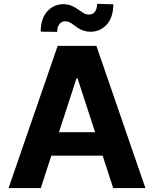

<svg xmlns="http://www.w3.org/2000/svg" viewBox="-20 -962 788 982"><path d="M23.8 0 274.9 -727.3H473L723.7 0H558.9L505 -165.8H242.5L188.6 0ZM221.9 -904.1Q255.3 -940.3 303.6 -940.7Q317.5 -940.7 329 -937.9Q340.6 -935 350.5 -930.6Q360.4 -926.1 369.1 -920.5Q377.8 -914.8 385.7 -909.4Q398.1 -900.6 409.6 -894Q421.2 -887.4 434.7 -887.4Q455.3 -887.8 465.9 -902.9Q476.6 -918 476.9 -942.5L559.7 -940Q558.9 -872.2 525.9 -836.3Q492.5 -800.1 444.2 -799.7Q429.3 -799.7 417.4 -802.6Q405.5 -805.4 395.6 -809.8Q385.7 -814.3 377.5 -819.8Q369.3 -825.3 361.9 -831Q350.1 -839.8 338.8 -846.4Q327.4 -853 313.2 -853Q294.7 -853 283.6 -838.4Q272.4 -823.9 272.4 -799L188.2 -800.1Q188.2 -867.2 221.9 -904.1ZM466.3 -285.9 376.8 -561.1H371.1L281.6 -285.9Z"/></svg>

Font: Inter P
Style: Bold
Weight: 700
Designer: Rasmus Andersson
Foundry: rsms
Version: Version 3.018;git-588b23468